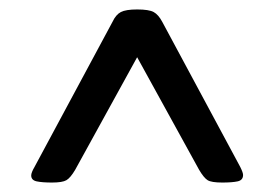

<svg xmlns="http://www.w3.org/2000/svg" viewBox="-20 -705 580 406"><path d="M90 -319Q69 -319 57.5 -321.5Q46 -324 46 -334Q46 -340 53 -352L218 -659Q225 -674 235.5 -679.5Q246 -685 270 -685Q295 -685 305 -679.5Q315 -674 323 -659L488 -352Q494 -340 494 -335Q494 -324 482.5 -321.5Q471 -319 450 -319Q427 -319 419 -324Q411 -329 401 -346L270 -584L139 -346Q129 -329 120.5 -324Q112 -319 90 -319Z"/></svg>

Font: Asap Expanded SemiBold
Style: Regular
Weight: 600
Width: 7
Designer: Pablo Cosgaya
Foundry: Omnibus-Type
Version: Version 3.001; ttfautohint (v1.8.4.7-5d5b)